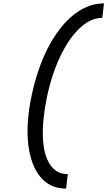

<svg xmlns="http://www.w3.org/2000/svg" viewBox="-20 -965 640 1130"><path d="M369 145Q274 145 217 75.5Q160 6 146 -118Q132 -242 167 -407Q193 -529 236 -628Q279 -727 335 -798Q391 -869 456 -907Q521 -945 592 -945L582 -860Q515 -860 451.5 -801.5Q388 -743 337 -638Q286 -533 256 -393Q228 -256 232.5 -154.5Q237 -53 274.5 3.5Q312 60 379 60Z"/></svg>

Font: Victor Mono Thin SemiBold
Style: Italic
Weight: 600
Italic angle: -12°
Monospace: yes
Version: Version 1.561;gftools[0.9.30]